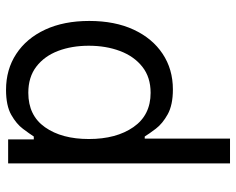

<svg xmlns="http://www.w3.org/2000/svg" viewBox="-94 -499 797 649"><g transform="rotate(-90 304.5 -174.5)"><path d="M76.7 204.5V-545.5H157.7V-458.8H167.6Q176.8 -473 193.4 -495.2Q209.9 -517.4 240.9 -535Q272 -552.6 325.3 -552.6Q394.2 -552.6 446.7 -518.1Q499.3 -483.7 528.8 -420.5Q558.2 -357.2 558.2 -271.3Q558.2 -184.7 528.8 -121.3Q499.3 -57.9 447.1 -23.3Q394.9 11.4 326.7 11.4Q274.1 11.4 242.5 -6.2Q210.9 -23.8 193.9 -46.3Q176.8 -68.9 167.6 -83.8H160.5V204.5ZM159.1 -272.7Q159.1 -180 199.4 -122Q239.7 -63.9 315.3 -63.9Q367.9 -63.9 403.2 -91.8Q438.6 -119.7 456.5 -167.1Q474.4 -214.5 474.4 -272.7Q474.4 -330.3 456.9 -376.6Q439.3 -422.9 403.9 -450.1Q368.6 -477.3 315.3 -477.3Q238.6 -477.3 198.9 -420.8Q159.1 -364.3 159.1 -272.7Z"/></g></svg>

Font: Inter Zeller
Style: Regular
Weight: 400
Designer: Rasmus Andersson; Joe Bland
Foundry: zeller
Version: Version 3.015;git-dec3a8cb1